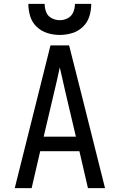

<svg xmlns="http://www.w3.org/2000/svg" viewBox="-20 -969 616 989"><path d="M56 0H143L187 -190H389L433 0H521L398 -490L336 -735H240ZM205 -265 258 -490Q266 -523 273.5 -556Q281 -589 288 -622Q295 -589 303 -556Q311 -523 318 -490L371 -265ZM288 -789Q320 -789 351.5 -798.5Q383 -808 407 -831Q431 -854 440.5 -885.5Q450 -917 450 -949H366Q366 -927 357.5 -906.5Q349 -886 329.5 -875.5Q310 -865 288 -865Q266 -865 246 -875.5Q226 -886 218 -906.5Q210 -927 210 -949H126Q126 -917 135.5 -885.5Q145 -854 169 -831Q193 -808 224.5 -798.5Q256 -789 288 -789Z"/></svg>

Font: Iosevka SS01 Extended
Style: Regular
Weight: 400
Width: 7
Monospace: yes
Designer: Belleve Invis
Foundry: Belleve Invis
Version: Version 3.4.7; ttfautohint (v1.8.3)